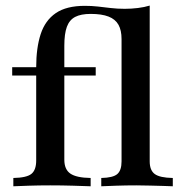

<svg xmlns="http://www.w3.org/2000/svg" viewBox="-20 -651 645 671"><path d="M26.6 0V-29Q72.6 -29.8 89.5 -43.1Q106.5 -56.5 106.5 -90.3V-387.1H22.6V-416.1H106.5Q106.5 -483.9 122.2 -531.9Q137.9 -579.8 175 -605.2Q212.1 -630.6 276.6 -630.6Q300 -630.6 321.8 -628.2Q343.5 -625.8 366.5 -623Q389.5 -620.2 416.1 -620.2Q438.7 -620.2 461.7 -623Q484.7 -625.8 503.2 -631.5V-87.1Q503.2 -55.6 521 -42.7Q538.7 -29.8 583.9 -29V0Q571.8 -0.8 550.8 -1.2Q529.8 -1.6 504.8 -2.4Q479.8 -3.2 456.5 -3.2Q421 -3.2 385.9 -2Q350.8 -0.8 333.9 0V-29Q375 -29.8 389.9 -42.7Q404.8 -55.6 404.8 -87.1V-514.5Q404.8 -545.2 394 -564.5Q383.1 -583.9 359.3 -593.1Q335.5 -602.4 296.8 -602.4Q262.9 -602.4 242.7 -591.9Q222.6 -581.5 213.7 -557.3Q204.8 -533.1 204.8 -491.1V-416.1H314.5V-387.1H204.8V-92.7Q204.8 -58.9 225.8 -44.4Q246.8 -29.8 296.8 -29V0Q275 -0.8 235.5 -2Q196 -3.2 155.6 -3.2Q116.1 -3.2 80.6 -2Q45.2 -0.8 26.6 0Z"/></svg>

Font: Playfair SemiBold
Style: Regular
Weight: 600
Designer: Claus Eggers Sørensen
Foundry: Claus Eggers Sørensen
Version: Version 2.001;gftools[0.9.30]